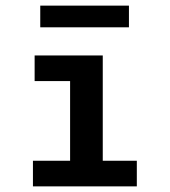

<svg xmlns="http://www.w3.org/2000/svg" viewBox="-20 -662 603 682"><path d="M123 -565H438V-642H123ZM97 0H466V-91H345V-465H103V-374H229V-91H97Z"/></svg>

Font: Inconsolata SemiExpanded
Style: Bold
Weight: 700
Width: 6
Monospace: yes
Designer: Raph Levien, Cyreal, Brenton Simpson
Foundry: Raph Levien, Cyreal, Google
Version: Version 3.100